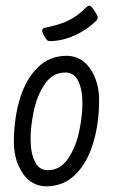

<svg xmlns="http://www.w3.org/2000/svg" viewBox="-20 -648 399 678"><path d="M330 -297Q330 -212 309 -142.5Q288 -73 246 -31.5Q204 10 143 10Q91 9 60.5 -35.5Q30 -80 29 -144Q29 -229 50 -298.5Q71 -368 113 -409.5Q155 -451 216 -451Q268 -450 298.5 -405.5Q329 -361 330 -297ZM271 -283Q271 -333 256 -362.5Q241 -392 211 -392Q166 -392 138.5 -351.5Q111 -311 99.5 -257Q88 -203 88 -158Q88 -108 103 -77.5Q118 -47 148 -47Q193 -47 220.5 -88Q248 -129 259.5 -183.5Q271 -238 271 -283ZM295 -628Q302 -628 312 -612Q325 -593 325 -586Q325 -580 318 -573Q290 -545 248 -525Q206 -505 163 -503Q150 -502 146 -506.5Q142 -511 134 -525Q129 -534 129 -541Q129 -548 139 -550Q190 -560 222.5 -576Q255 -592 283 -621Q290 -628 295 -628Z"/></svg>

Font: Farsan
Style: Regular
Weight: 400
Version: Version 1.001g;PS 1.001;hotconv 1.0.86;makeotf.lib2.5.63406 